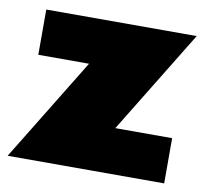

<svg xmlns="http://www.w3.org/2000/svg" viewBox="-61 -529 630 593"><g transform="rotate(10 254.5 -232.5)"><path d="M490 0H-0.9L197.3 -323.6H38.2V-465.5H510L311.8 -141.8H490Z"/></g></svg>

Font: Spartan MB Black
Style: Regular
Weight: 900
Designer: Matt Bailey, Mirko Velimirovic
Foundry: Matt Bailey
Version: Version 1.005